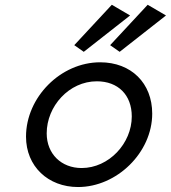

<svg xmlns="http://www.w3.org/2000/svg" viewBox="-20 -754 702 789"><path d="M377.9 -419.9C464.8 -419.9 521.5 -364.3 521.5 -275.4C521.5 -165 427.7 -63.5 315.4 -63.5C232.4 -63.5 171.9 -121.1 171.9 -206.1C171.9 -317.4 263.7 -419.9 377.9 -419.9ZM391.6 -498C229.5 -498 86.9 -354.5 86.9 -192.4C86.9 -70.3 177.7 14.6 300.8 14.6C460 14.6 605.5 -127 605.5 -287.1C605.5 -412.1 519.5 -498 391.6 -498ZM324.2 -541 514.6 -690.4 439.5 -734.4 285.2 -568.4ZM471.7 -541 662.1 -690.4 586.9 -734.4 432.6 -568.4Z"/></svg>

Font: Sen-gleads
Style: Italic
Weight: 400
Designer: Kosal Sen, Philatype
Foundry: Philatype
Version: Version 1.004; ttfautohint (v1.8.3)